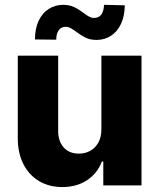

<svg xmlns="http://www.w3.org/2000/svg" viewBox="-20 -758 652 785"><path d="M394.5 -530.3H558.6V0H402.3V-97.7H396.5Q378.4 -49.3 335.9 -21.2Q293.5 6.8 234.4 6.8Q180.7 6.8 139.4 -17.8Q98.1 -42.5 75.4 -87.6Q52.7 -132.8 52.7 -192.4V-530.3H217.8V-223.6Q217.8 -180.2 240.5 -155Q263.2 -129.9 302.7 -129.9Q328.6 -129.9 349.4 -141.6Q370.1 -153.3 382.3 -175.5Q394.5 -197.8 394.5 -228.5ZM237.3 -738.3Q262.7 -738.3 282 -729.5Q301.3 -720.7 321.3 -705.1Q335.4 -694.8 345 -689.7Q354.5 -684.6 364.3 -684.6Q384.3 -684.6 394.3 -698.5Q404.3 -712.4 405.3 -738.3L490.2 -736.3Q489.7 -691.9 474.6 -660.2Q459.5 -628.4 433.8 -611.8Q408.2 -595.2 376 -594.7Q349.6 -594.7 331.5 -603.3Q313.5 -611.8 293 -627Q277.8 -638.2 268.6 -643.3Q259.3 -648.4 248 -648.4Q230.5 -648.4 220.2 -634.5Q210 -620.6 210 -595.7L123 -596.7Q123 -641.6 138.2 -673.3Q153.3 -705.1 179.2 -721.4Q205.1 -737.8 237.3 -738.3Z"/></svg>

Font: Pretendard GOV ExtraBold
Style: Regular
Weight: 800
Designer: Base glyphs from Inter by Rasmus Andersson; Hangeul glyphs from Noto Sans CJK(Source Han Sans) by Jang Soo-young and Kan
Foundry: Kil Hyung-jin
Version: Version 1.309